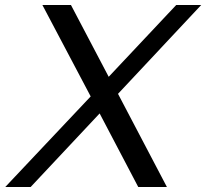

<svg xmlns="http://www.w3.org/2000/svg" viewBox="-20 -745 822 765"><path d="M645 0H530.8L377 -293L102.1 0H1L341.3 -360.8L148.9 -725.1H262.7L413.1 -439L682.1 -725.1H781.7L450.2 -371.1Z"/></svg>

Font: Aurulent Sans
Style: Italic
Weight: 400
Italic angle: -11°
Version: Version 2007.05.04